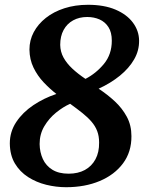

<svg xmlns="http://www.w3.org/2000/svg" viewBox="-20 -771 616 802"><path d="M256 11Q214.5 11 173 0.8Q131.5 -9.5 97.2 -31.5Q63 -53.5 42.2 -88.2Q21.5 -123 21 -172Q21 -221 48 -261.5Q75 -302 119.5 -331.8Q164 -361.5 215.5 -378.5Q188 -400 162.2 -427.2Q136.5 -454.5 120 -488.5Q103.5 -522.5 103 -564Q103 -603 121 -636.8Q139 -670.5 171.5 -696.2Q204 -722 249 -736.5Q294 -751 347.5 -751Q415 -751 462.5 -730.8Q510 -710.5 535.2 -676.5Q560.5 -642.5 561 -601.5Q561.5 -559.5 540.2 -522.8Q519 -486 481 -455Q443 -424 392 -400.5Q428.5 -376.5 459.5 -347.8Q490.5 -319 509.8 -283.2Q529 -247.5 529 -202.5Q529.5 -136.5 494 -88.8Q458.5 -41 396.8 -15Q335 11 256 11ZM337 -441.5Q381.5 -464.5 414.2 -504.2Q447 -544 447 -601Q447 -636 433 -657.8Q419 -679.5 395.8 -689.8Q372.5 -700 344.5 -700Q311 -700 285.5 -686Q260 -672 245.8 -646Q231.5 -620 231.5 -583.5Q232 -555 245.2 -530.8Q258.5 -506.5 282 -484.5Q305.5 -462.5 337 -441.5ZM266.5 -45.5Q306 -45.5 334.5 -61Q363 -76.5 378.8 -105.8Q394.5 -135 394 -175.5Q394 -202.5 386 -223.5Q378 -244.5 362.2 -262.8Q346.5 -281 324.2 -298.8Q302 -316.5 273 -337.5Q243.5 -324.5 214 -300.5Q184.5 -276.5 165 -243.5Q145.5 -210.5 145.5 -169.5Q146 -135 159 -106.8Q172 -78.5 198.8 -62Q225.5 -45.5 266.5 -45.5Z"/></svg>

Font: Merriweather Light 18pt
Style: Bold Italic
Weight: 700
Italic angle: -7.8°
Version: Version 2.101